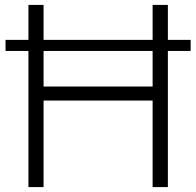

<svg xmlns="http://www.w3.org/2000/svg" viewBox="-20 -760 797 780"><path d="M754.5 -598V-553H662V0H600V-351.5H157V0H95.5V-553H2.5V-598H95.5V-740H157V-598H600V-740H662V-598ZM600 -408.5V-553H157V-408.5Z"/></svg>

Font: Encode Sans Semi Expanded Light
Style: Regular
Weight: 300
Width: 6
Designer: Multiple Designers
Foundry: Impallari Type
Version: Version 2.000